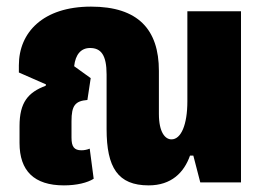

<svg xmlns="http://www.w3.org/2000/svg" viewBox="-20 -551 804 580"><path d="M173 9C212 9 244 1 263 -11L251 -102C244 -99 235 -97 226 -97C204 -97 196 -108 196 -135V-185C196 -232 207 -246 244 -249L254 -315L204 -351C208 -387 225 -406 252 -406C285 -406 302 -385 302 -326V-161C302 -45 336 9 429 9C498 9 536 -30 554 -81H564L585 0H708V-517H546V-245C546 -174 527 -130 498 -130C479 -130 460 -151 460 -207V-337C460 -462 397 -531 255 -531C110 -531 37 -453 37 -354V-332L119 -296L118 -292C65 -272 39 -242 39 -170V-119C39 -35 83 9 173 9Z"/></svg>

Font: Noto Sans Thai UI ExtCond Blk
Style: Regular
Weight: 900
Width: 2
Designer: Monotype Design Team
Foundry: Monotype Imaging Inc.
Version: Version 2.000